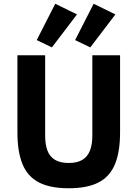

<svg xmlns="http://www.w3.org/2000/svg" viewBox="-20 -993 734 1025"><path d="M73 -698H221V-270Q221 -221 233.5 -188.5Q246 -156 274 -139.5Q302 -123 347 -123Q392 -123 419.5 -139.5Q447 -156 460 -188.5Q473 -221 473 -270V-698H621V-286Q621 -183 594 -117Q567 -51 507 -19.5Q447 12 347 12Q247 12 187 -19.5Q127 -51 100 -117Q73 -183 73 -286ZM391 -916 257 -740 176 -779 275 -973ZM596 -916 462 -740 381 -779 480 -973Z"/></svg>

Font: IBM Plex Sans
Style: Bold
Weight: 700
Designer: Mike Abbink, Paul van der Laan, Pieter van Rosmalen
Foundry: Bold Monday
Version: Version 3.201